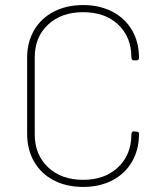

<svg xmlns="http://www.w3.org/2000/svg" viewBox="-20 -728 646 757"><path d="M87 -201V-501Q87 -562 114.5 -609Q142 -656 192 -682Q242 -708 308 -708Q373 -708 423 -682Q473 -656 500.5 -609Q528 -562 528 -500Q528 -490 518 -490H508Q498 -490 498 -502Q498 -582 446 -631Q394 -680 308 -680Q222 -680 169.5 -631Q117 -582 117 -502V-198Q117 -118 169.5 -68.5Q222 -19 308 -19Q393 -19 445.5 -68.5Q498 -118 498 -198Q498 -210 508 -210L518 -209Q528 -209 528 -200Q528 -138 500.5 -90.5Q473 -43 423 -17Q373 9 308 9Q242 9 192 -17Q142 -43 114.5 -90.5Q87 -138 87 -201Z"/></svg>

Font: Barlow GEO Thin
Style: Regular
Weight: 100
Designer: Jeremy Tribby
Foundry: Tribby Type
Version: Version 1.408